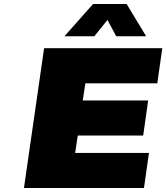

<svg xmlns="http://www.w3.org/2000/svg" viewBox="-20 -943 834 963"><path d="M100.1 0 201.2 -701.2H793.9L769 -524.9H408.2L395 -439H723.1L698.2 -263.2H370.1L356.9 -175.8H727.1L702.1 0ZM303.2 -761.2 446.8 -922.9H615.2L712.9 -761.2H563L519 -842.8L453.1 -761.2Z"/></svg>

Font: Trueno Black
Style: Italic
Weight: 900
Designer: Julieta Ulanovsky
Foundry: Julieta Ulanovsky
Version: Version 3.001b | FøM Fix